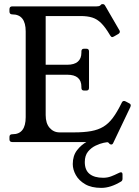

<svg xmlns="http://www.w3.org/2000/svg" viewBox="-20 -691 674 934"><path d="M609 -188.2Q620 -183 614 -170L531 4Q527.8 12 521 12Q517.2 12 513 9L509 4Q506.2 1.8 502.7 0.9Q499.1 0 490.9 0H40Q26 0 26 -13V-25Q26 -38 40 -38H41Q105 -38 105 -121V-538Q105 -621 40 -621Q26 -621 26 -635V-646Q26 -660 40 -660H450Q462.2 -660 467.2 -664L472.1 -669Q474.1 -671 480 -671Q487 -671 491 -664L560 -545Q563 -541 563 -537Q563 -530.8 556 -526L536 -514.5Q529 -510.5 526 -510.5Q521 -510.5 516 -518.5L513 -523.5Q492 -558.8 472.5 -578.2Q453 -597.8 429.5 -605.4Q406 -613 372 -613H202.2V-376H307Q341 -376 358.5 -391Q376 -406 376 -435V-441Q376 -454 389 -454H400Q413 -454 413 -441V-263.5Q413 -250.5 400 -250.5H389Q376 -250.5 376 -263.5V-268.5Q376 -327.5 307 -327.5H202.2V-131Q202.2 -91 221.5 -69Q240.8 -47 269.8 -47H340.5Q388.6 -47 423.2 -53.2Q457.8 -59.5 482.9 -74.6Q508 -89.8 528.4 -117Q548.8 -144.2 569.8 -186.5L572.8 -192.5Q574.8 -197.5 579.9 -199.4Q585 -201.2 591.5 -197.5ZM513 -16Q514.2 -14 515.6 -11Q517 -8 517 -6Q517 0 506 0Q502 0 484.4 3.6Q466.8 7.2 445.2 17.4Q423.8 27.5 408.1 46.6Q392.5 65.8 392.5 97.2Q392.5 136.5 415.8 155.1Q439 173.8 482 173.8Q502.5 173.8 520.4 167Q538.2 160.2 551.1 153.6Q564 147 568 147Q576 147 576 158V178Q576 188 569 192Q518 223 473 223Q425 223 394.5 205.2Q364 187.5 349 160.8Q334 134 334 107Q334 67 354.5 40.1Q375 13.2 403.8 -2.1Q432.5 -17.5 458 -24Q483.5 -30.5 493.5 -30.5Q504 -30.5 508.5 -22.5Z"/></svg>

Font: Young Serif Light
Style: Regular
Weight: 300
Designer: Bastien Sozeau
Foundry: NBR — Bastien Sozeau
Version: Version 5.001